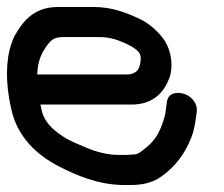

<svg xmlns="http://www.w3.org/2000/svg" viewBox="-40 -515 641 549"><path d="M66.6 -302C67.4 -334.1 75.3 -357.6 90.7 -379.6C104.2 -399 112.8 -409 139.9 -409H242.9C271.2 -409 291.2 -403 313.3 -393.4C340.4 -381.6 359.5 -369.2 361.9 -355C363.1 -347.4 361.9 -337.7 360 -329.3C356.1 -312.9 345.8 -302 321.7 -302ZM320 -72H300C265.5 -72 232.9 -81.6 207 -92.7C183.2 -102.9 159.3 -112.1 141.4 -124C109.3 -145.4 84.2 -166.8 77.4 -208C76.9 -211 76.3 -212.8 75.5 -216H336C399.5 -216 429.6 -252.6 444.4 -292.1C455.4 -321.7 452.3 -372 425 -407C408.2 -428.7 384.8 -449.1 358.3 -461.4C322.9 -477.7 281.6 -495 228.6 -495H125.6C51.8 -495 22 -447.3 1.4 -412C1.2 -411.6 0.7 -410.8 0.5 -410.2C-20.8 -363.9 -25.6 -303.9 -13.8 -233C-12.3 -223.9 -10.2 -215.1 -8.2 -205.1C9 -121.4 68.7 -70.1 127.6 -39.7C176.9 -14.2 241.8 14 314.3 14H334.3C369 14 397 6.9 421 -10C462 -38.9 489.3 -76.5 507.3 -122.6C517 -147.5 519.2 -171.5 522.5 -194.6C526.4 -222.1 503.2 -242.7 483.7 -247.5C465.7 -252 441.6 -250.1 437.5 -224.9C433.4 -199.5 434.3 -194.5 430.8 -182.2C420.4 -144.6 407 -115.8 377.2 -92.4C359.5 -78.6 355.3 -73 337.8 -73C332.1 -73 327.4 -72 320 -72Z"/></svg>

Font: CiSf OpenHand
Style: BlakOpObl
Weight: 400
Foundry: Cannot Into Space Fonts
Version: Version 0.7892